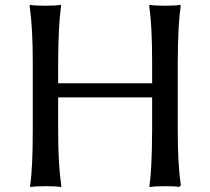

<svg xmlns="http://www.w3.org/2000/svg" viewBox="-20 -767 874 798"><path d="M103.5 -738.3V-747.1Q123 -743.2 168.9 -743.2Q212.9 -743.2 233.4 -747.1V-738.3Q222.7 -666 221.7 -508.8V-420.9H612.3V-508.8Q612.3 -659.2 600.6 -738.3V-747.1Q620.1 -743.2 666 -743.2Q710 -743.2 730.5 -747.1V-738.3Q719.7 -666 718.8 -508.8V-226.6Q718.8 -83 731.4 2V3.9L724.6 9.8H722.7Q706.1 6.8 666 6.8Q622.1 6.8 601.6 10.7V2Q611.3 -63.5 612.3 -226.6V-362.3H221.7V-226.6Q221.7 -83 234.4 2V10.7Q214.8 6.8 168.9 6.8Q125 6.8 105.5 10.7V2Q116.2 -70.3 116.2 -226.6V-508.8Q116.2 -652.3 103.5 -738.3Z"/></svg>

Font: GenEi LateMin v2
Style: Medium
Weight: 500
Designer: o_tamon (Modified)
Foundry: o_tamon / Adobe Systems Incorporated / FONT 910 / Philipp H. Poll
Version: Version 2.1;Original Version 1.004